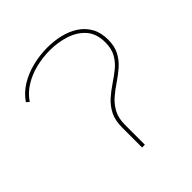

<svg xmlns="http://www.w3.org/2000/svg" viewBox="-189 -842 980 980"><g transform="rotate(-45 301.5 -351.5)"><path d="M282 0V-143Q282 -196 300 -231Q318 -266 346 -291Q374 -316 405.5 -337Q437 -358 465 -380.5Q493 -403 511 -434.5Q529 -466 529 -512Q529 -575 496 -612.5Q463 -650 410.5 -667Q358 -684 300 -684Q249 -684 199.5 -672Q150 -660 108.5 -634.5Q67 -609 41 -570L26 -583Q54 -624 97.5 -650.5Q141 -677 193.5 -690Q246 -703 300 -703Q348 -703 392.5 -692.5Q437 -682 472.5 -659Q508 -636 528.5 -599.5Q549 -563 549 -512Q549 -463 531 -430Q513 -397 485 -372.5Q457 -348 425.5 -327Q394 -306 366 -282Q338 -258 320 -225Q302 -192 302 -143V0Z"/></g></svg>

Font: Montserrat Thin Thin
Style: Regular
Weight: 250
Version: Version 9.000